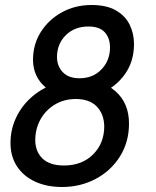

<svg xmlns="http://www.w3.org/2000/svg" viewBox="-20 -734 624 768"><path d="M228 14Q167 14 120.5 -7.5Q74 -29 48 -68.5Q22 -108 22 -162Q22 -215 43.5 -261.5Q65 -308 103 -342.5Q141 -377 191 -396.5Q241 -416 297 -416Q389 -416 442.5 -368.5Q496 -321 496 -240Q496 -166 460 -108.5Q424 -51 363 -18.5Q302 14 228 14ZM236 -72Q308 -72 352.5 -116.5Q397 -161 397 -229Q396 -278 367 -308Q338 -338 283 -338Q236 -338 199 -315.5Q162 -293 141.5 -255.5Q121 -218 121 -172Q122 -126 151 -99Q180 -72 236 -72ZM298 -421Q352 -421 386 -456.5Q420 -492 420 -544Q420 -582 399 -605Q378 -628 334 -628Q278 -628 243 -593Q208 -558 208 -506Q208 -470 231 -445.5Q254 -421 298 -421ZM288 -343Q212 -343 162.5 -384.5Q113 -426 112 -494Q112 -557 143.5 -606.5Q175 -656 228 -685Q281 -714 346 -714Q406 -714 443.5 -692.5Q481 -671 498.5 -635.5Q516 -600 516 -558Q516 -494 485.5 -446Q455 -398 403.5 -370.5Q352 -343 288 -343Z"/></svg>

Font: Cabin VF Beta
Style: Italic
Weight: 400
Italic angle: -7°
Designer: Pablo Impallari
Foundry: Pablo Impallari. http://www.impallari.com Igino Marini. http://www.ikern.com
Version: Version 2.300